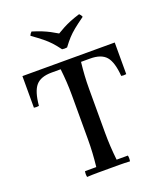

<svg xmlns="http://www.w3.org/2000/svg" viewBox="-166 -1042 984 1153"><g transform="rotate(-20 326.0 -465.5)"><path d="M189 2Q185 -17 189 -35H261Q266 -80 268.5 -122.5Q271 -165 271 -210V-490Q271 -535 268.5 -575Q266 -615 261 -660H203Q133 -660 102 -624Q71 -588 63 -498Q47 -495 31 -498V-700H621V-498Q605 -495 589 -498Q582 -588 551 -624Q520 -660 449 -660H391Q386 -615 383.5 -575Q381 -535 381 -490V-210Q381 -165 383.5 -122.5Q386 -80 391 -35H463Q467 -17 463 2Q429 0 395 0Q361 0 326 0Q292 0 258 0Q224 0 189 2ZM478 -933Q489 -923 493 -911Q451 -881 426.5 -861Q402 -841 383.5 -821Q365 -801 342 -770Q326 -767 310 -770Q287 -801 268.5 -821Q250 -841 225.5 -861Q201 -881 159 -911Q163 -923 174 -933Q210 -922 235.5 -911.5Q261 -901 282 -890Q303 -879 326 -865Q349 -879 370 -890Q391 -901 416.5 -911.5Q442 -922 478 -933Z"/></g></svg>

Font: Poltawski Nowy
Style: Regular
Weight: 400
Designer: Adam Pótawski, Mateusz Machalski, Borys Kosmynka, Ania Wieluska
Foundry: Capitalics.wtf
Version: Version 1.001;gftools[0.9.25]